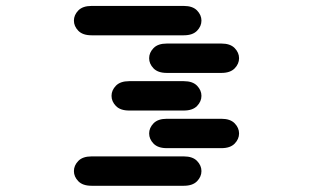

<svg xmlns="http://www.w3.org/2000/svg" viewBox="-20 -881 1040 638"><path d="M284.2 -263.7Q254.9 -263.7 240.2 -278.8Q225.6 -293.9 225.6 -312.5Q225.6 -331.1 240.2 -346.2Q254.9 -361.3 284.2 -361.3H590.8Q620.1 -361.3 634.8 -346.2Q649.4 -331.1 649.4 -312.5Q649.4 -293.9 634.8 -278.8Q620.1 -263.7 590.8 -263.7ZM534.2 -388.7Q504.9 -388.7 490.2 -403.8Q475.6 -418.9 475.6 -437.5Q475.6 -456.1 490.2 -471.2Q504.9 -486.3 534.2 -486.3H715.8Q745.1 -486.3 759.8 -471.2Q774.4 -456.1 774.4 -437.5Q774.4 -418.9 759.8 -403.8Q745.1 -388.7 715.8 -388.7ZM409.2 -513.7Q379.9 -513.7 365.2 -528.8Q350.6 -543.9 350.6 -562.5Q350.6 -581.1 365.2 -596.2Q379.9 -611.3 409.2 -611.3H590.8Q620.1 -611.3 634.8 -596.2Q649.4 -581.1 649.4 -562.5Q649.4 -543.9 634.8 -528.8Q620.1 -513.7 590.8 -513.7ZM534.2 -638.7Q504.9 -638.7 490.2 -653.8Q475.6 -668.9 475.6 -687.5Q475.6 -706.1 490.2 -721.2Q504.9 -736.3 534.2 -736.3H715.8Q745.1 -736.3 759.8 -721.2Q774.4 -706.1 774.4 -687.5Q774.4 -668.9 759.8 -653.8Q745.1 -638.7 715.8 -638.7ZM284.2 -763.7Q254.9 -763.7 240.2 -778.8Q225.6 -793.9 225.6 -812.5Q225.6 -831.1 240.2 -846.2Q254.9 -861.3 284.2 -861.3H590.8Q620.1 -861.3 634.8 -846.2Q649.4 -831.1 649.4 -812.5Q649.4 -793.9 634.8 -778.8Q620.1 -763.7 590.8 -763.7Z"/></svg>

Font: Sixtyfour Normal
Style: Regular
Weight: 400
Monospace: yes
Designer: Jens Kutilek
Foundry: Jens Kutilek
Version: Version 2.000